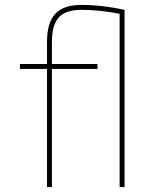

<svg xmlns="http://www.w3.org/2000/svg" viewBox="-20 -760 612 780"><path d="M486 -720V0H466V-704Q384 -720 311 -720Q247 -720 219 -689.5Q191 -659 191 -590V-500H376V-480H191V0H171V-480H61V-500H171V-590Q171 -668 204.5 -704Q238 -740 311 -740Q395 -740 486 -720Z"/></svg>

Font: Mplus 1p Thin
Style: Regular
Weight: 250
Version: Version 1.061